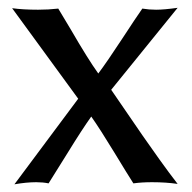

<svg xmlns="http://www.w3.org/2000/svg" viewBox="-20 -462 495 494"><path d="M181.2 -208 11.2 -440.9Q39.1 -437 78.1 -437Q104.5 -437 129.9 -439.9L162.1 -386.2Q206.5 -309.6 232.9 -272.9Q256.3 -304.2 293.7 -361.3Q331.1 -418.5 346.2 -439.9Q363.3 -437 381.8 -437Q401.9 -437 437 -441.9L266.1 -231Q275.9 -216.8 303 -177.2Q330.1 -137.7 347.4 -112.5Q364.7 -87.4 390.1 -52Q415.5 -16.6 437 11.2Q407.2 6.8 371.1 6.8Q344.7 6.8 323.2 9.8Q310.5 -9.8 274.2 -69.6Q237.8 -129.4 214.8 -162.1Q191.4 -129.4 154.1 -68.8Q116.7 -8.3 105 9.8Q90.3 6.8 73.2 6.8Q48.3 6.8 17.1 12.2Z"/></svg>

Font: Linear Smooth Low Contrast
Style: Regular
Weight: 500
Designer: Philipp H. Poll, Flanker
Foundry: Philipp H. Poll, reworked by Flanker
Version: Version 1.010 | FøM Fix